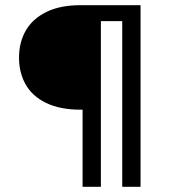

<svg xmlns="http://www.w3.org/2000/svg" viewBox="-20 -720 662 740"><path d="M298.3 -297.3H289.8Q211.3 -297.3 157.9 -323.2Q104.5 -349.1 78.9 -394.4Q53.3 -439.8 53.3 -497.8Q53.3 -556.8 79.4 -602.2Q105.5 -647.5 158.5 -673.8Q211.5 -700 289.8 -700H521.7V0H451.1V-638.5H368.8V0H298.3Z"/></svg>

Font: AF Albert Sans Medium
Style: Regular
Weight: 500
Designer: Andreas Rasmussen
Foundry: a.Foundry
Version: Version 1.300;Glyphs 3.2 (3231)